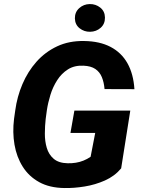

<svg xmlns="http://www.w3.org/2000/svg" viewBox="-20 -925 701 954"><path d="M627.4 -375.5 582 -88.4Q549.8 -49.8 501.5 -28.3Q453.1 -6.8 400.1 1.7Q347.2 10.3 299.8 9.3Q226.1 8.3 174.8 -20Q123.5 -48.3 93 -96.7Q62.5 -145 52 -206.3Q41.5 -267.6 49.8 -334.5L55.7 -376Q64.9 -444.8 91.6 -507.3Q118.2 -569.8 161.4 -618.4Q204.6 -667 263.9 -694.8Q323.2 -722.7 398.4 -721.2Q475.6 -720.2 529.5 -691.9Q583.5 -663.6 613.3 -610.6Q643.1 -557.6 647.9 -481.9L499.5 -482.4Q496.6 -516.1 486.1 -541.7Q475.6 -567.4 453.6 -582.3Q431.6 -597.2 394.5 -598.6Q349.6 -600.6 317.6 -580.3Q285.6 -560.1 264.2 -526.6Q242.7 -493.2 230.5 -453.6Q218.3 -414.1 212.9 -377.4L207 -334Q203.1 -299.8 202.9 -261.7Q202.6 -223.6 212.4 -190.4Q222.2 -157.2 246.8 -136Q271.5 -114.7 316.4 -113.8Q337.4 -113.3 356.9 -116.5Q376.5 -119.6 394.8 -127Q413.1 -134.3 430.2 -146L453.1 -264.6H330.1L349.6 -375.5ZM352.1 -833.5Q351.6 -864.7 373.5 -884.5Q395.5 -904.3 425.8 -904.8Q455.6 -905.3 478.3 -887.2Q501 -869.1 501.5 -837.9Q502 -806.2 480.2 -786.9Q458.5 -767.6 427.7 -767.1Q398.4 -766.6 375.7 -784.4Q353 -802.2 352.1 -833.5Z"/></svg>

Font: Roboto ExtraBold
Style: Italic
Weight: 800
Designer: Christian Robertson
Foundry: Google
Version: Version 3.009; 2024